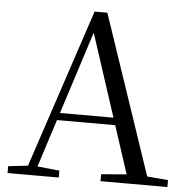

<svg xmlns="http://www.w3.org/2000/svg" viewBox="-52 -786 823 837"><g transform="rotate(5 359.0 -367.0)"><path d="M11.6 0V-30.1L110.1 -41.1H127.5L235.7 -30.1V0ZM84.4 0 328.3 -734.2H384.1L632.2 0H542.1L321.9 -674.6H342.1L338.3 -660.6L126.3 0ZM192.4 -248.8 195.9 -280.7H500.1L503.6 -248.8ZM418.3 0V-30.3L551.9 -41.3H580.7L711.1 -30.3V0Z"/></g></svg>

Font: Noto Serif SC ExtraLight
Style: Regular
Weight: 200
Designer: Ryoko NISHIZUKA 西塚涼子 (kana & ideographs); Frank Grießhammer (Latin, Greek & Cyrillic); Wenlong ZHANG 张文龙 (bopomofo); San
Foundry: Adobe
Version: Version 2.002-H1;hotconv 1.1.0;makeotfexe 2.6.0